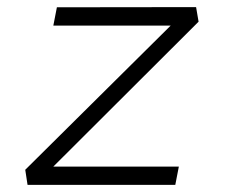

<svg xmlns="http://www.w3.org/2000/svg" viewBox="-20 -520 660 540"><path d="M57.5 0H473L483 -51.5H130L538.5 -459L531.5 -500L140 -499.5L130 -448H460L51 -42.5Z"/></svg>

Font: Monaspace Krypton ExtraLight
Style: Italic
Weight: 200
Italic angle: -11°
Designer: Riley Cran & the Lettermatic Team
Foundry: Lettermatic
Version: Version 1.101 (Monaspace Krypton)